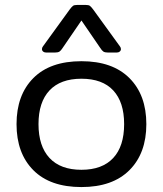

<svg xmlns="http://www.w3.org/2000/svg" viewBox="-20 -743 660 778"><path d="M150 -544Q150 -550 154 -555L262 -704Q271 -716 276 -719.5Q281 -723 293 -723H327Q339 -723 344 -719.5Q349 -716 358 -704L466 -555Q470 -550 470 -544Q470 -538 465 -534Q460 -530 452 -530H419Q405 -530 399 -534Q393 -538 386 -549L310 -660L234 -549Q227 -538 221 -534Q215 -530 201 -530H168Q160 -530 155 -534Q150 -538 150 -544ZM47 -240Q47 -358 115 -426.5Q183 -495 310 -495Q436 -495 504.5 -426.5Q573 -358 573 -240Q573 -122 504.5 -53.5Q436 15 310 15Q183 15 115 -53.5Q47 -122 47 -240ZM483 -240Q483 -329 439 -376.5Q395 -424 310 -424Q225 -424 180.5 -376.5Q136 -329 136 -240Q136 -151 180.5 -103Q225 -55 310 -55Q394 -55 438.5 -102.5Q483 -150 483 -240Z"/></svg>

Font: Mitr Light
Style: Regular
Weight: 300
Designer: Thanarat Vachiruckul
Foundry: Cadson Demak
Version: Version 1.003